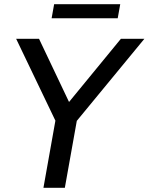

<svg xmlns="http://www.w3.org/2000/svg" viewBox="-20 -895 708 915"><path d="M668 -710 346 -319 289 0H187L244 -320L57 -710H166L309 -409L556 -710ZM238 -875H553L541 -808H226Z"/></svg>

Font: Livvic Medium
Style: Italic
Weight: 500
Italic angle: -10°
Designer: Jacques Le Bailly, Baron von Fonthausen
Version: Version 1.001; ttfautohint (v1.8.2)